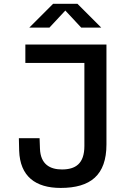

<svg xmlns="http://www.w3.org/2000/svg" viewBox="-20 -960 660 992"><path d="M77.5 -246 79 -181.5C83.5 -49 163 11 293.5 11C447.5 11 530 -55 530 -214V-730H111V-635H416V-206C416 -113.5 369.5 -84.5 300 -84.5C238.5 -84.5 189.5 -111 186.5 -191.5L184.5 -246ZM131.5 -817.5H235.5L317.5 -905.5L399.5 -817.5H503L380 -940.5H254.5Z"/></svg>

Font: Monaspace Neon Medium
Style: Regular
Weight: 500
Designer: Riley Cran & the Lettermatic Team
Foundry: Lettermatic
Version: Version 1.200 (Monaspace Neon)